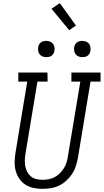

<svg xmlns="http://www.w3.org/2000/svg" viewBox="-20 -1198 662 1226"><path d="M252 8Q222 8 193.5 2Q165 -4 142 -19Q119 -34 103.5 -56.5Q88 -79 80.5 -106.5Q73 -134 73.5 -163.5Q74 -193 79 -223L154 -677H97V-735H283L284 -677H219L142 -213Q139 -193 138.5 -173Q138 -153 142 -134Q146 -115 155 -98.5Q164 -82 178.5 -70.5Q193 -59 212.5 -54.5Q232 -50 252 -50Q271 -50 290.5 -53.5Q310 -57 328 -66.5Q346 -76 361 -90.5Q376 -105 387 -122.5Q398 -140 404 -158.5Q410 -177 413 -196L493 -677H436V-735H622V-677H558L477 -187Q472 -161 463.5 -135Q455 -109 439.5 -86Q424 -63 403 -44Q382 -25 357 -13Q332 -1 305 3.5Q278 8 252 8ZM506 -833Q493 -833 482 -837.5Q471 -842 463.5 -851Q456 -860 454 -872.5Q452 -885 454 -898Q455 -906 460 -914.5Q465 -923 472.5 -928Q480 -933 488.5 -935Q497 -937 505 -937Q518 -937 529.5 -932.5Q541 -928 548 -919Q555 -910 557.5 -897.5Q560 -885 557 -872Q556 -864 551 -855.5Q546 -847 539 -842Q532 -837 523 -835Q514 -833 506 -833ZM276 -833Q263 -833 252 -837.5Q241 -842 233.5 -851Q226 -860 224 -872.5Q222 -885 224 -898Q225 -906 230 -914.5Q235 -923 242.5 -928Q250 -933 258.5 -935Q267 -937 275 -937Q288 -937 299.5 -932.5Q311 -928 318 -919Q325 -910 327.5 -897.5Q330 -885 327 -872Q326 -864 321 -855.5Q316 -847 309 -842Q302 -837 293 -835Q284 -833 276 -833ZM422 -1005 309 -1142 362 -1178 465 -1035Z"/></svg>

Font: Iosevka HT Light Extended
Style: Italic
Weight: 300
Width: 7
Italic angle: -9°
Monospace: yes
Designer: Belleve Invis
Foundry: Belleve Invis
Version: Version 32.3.0; ttfautohint (v1.8.4)